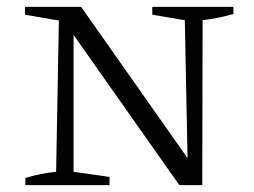

<svg xmlns="http://www.w3.org/2000/svg" viewBox="-20 -541 742 561"><path d="M425 -521H662V-500Q637 -493 616.5 -489Q596 -485 572 -482L571 0H504L195 -439V-39L300 -24V0H54V-21Q77 -28 99.5 -32.5Q122 -37 144 -39L152 -481L53 -498V-521H217L528 -79L520 -482L425 -498Z"/></svg>

Font: Piazzolla SC Light
Style: Regular
Weight: 300
Designer: Juan Pablo del Peral
Foundry: Huerta Tipografica
Version: Version 1.330